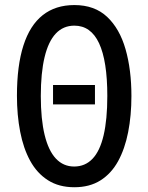

<svg xmlns="http://www.w3.org/2000/svg" viewBox="-20 -745 597 774"><path d="M362.8 -402.3V-324.2H193.8V-402.3ZM509.8 -357.9Q509.8 -279.3 496.6 -212.2Q483.4 -145 456.1 -95.2Q428.7 -45.4 385 -17.8Q341.3 9.8 279.8 9.8Q217.3 9.8 173.1 -18.6Q128.9 -46.9 101.6 -96.9Q74.2 -147 61.3 -214.1Q48.3 -281.2 48.3 -358.9Q48.3 -480.5 74.5 -561.8Q100.6 -643.1 152.1 -683.8Q203.6 -724.6 279.8 -724.6Q361.3 -724.6 411.9 -677Q462.4 -629.4 486.1 -546.6Q509.8 -463.9 509.8 -357.9ZM144.5 -357.9Q144.5 -264.6 159.9 -201.2Q175.3 -137.7 205.3 -105.7Q235.4 -73.7 278.8 -73.7Q323.2 -73.7 353 -105Q382.8 -136.2 397.7 -199.7Q412.6 -263.2 412.6 -357.9Q412.6 -499.5 379.4 -570.6Q346.2 -641.6 279.8 -641.6Q234.9 -641.6 204.8 -609.6Q174.8 -577.6 159.7 -514.4Q144.5 -451.2 144.5 -357.9Z"/></svg>

Font: Open Sans Condensed Medium
Style: Regular
Weight: 500
Width: 3
Designer: Monotype Design Team
Foundry: Monotype Imaging Inc.
Version: Version 3.000